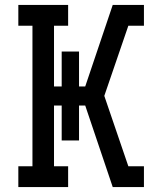

<svg xmlns="http://www.w3.org/2000/svg" viewBox="-20 -755 640 775"><path d="M54 0V-84H111V-651H54V-735H255V-651H198V-406H229V-547H299V-406H324L435 -735H561V-651H498L401 -368L498 -84H561V0H435L324 -329H299V-188H229V-329H198V-84H255V0Z"/></svg>

Font: Iosevka HT Medium Extended
Style: Regular
Weight: 500
Width: 7
Monospace: yes
Designer: Belleve Invis
Foundry: Belleve Invis
Version: Version 32.3.0; ttfautohint (v1.8.4)